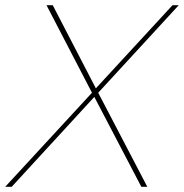

<svg xmlns="http://www.w3.org/2000/svg" viewBox="-39 -719 708 739"><path d="M164 -699 330 -379 625 -699H649L339 -362L528 0H505L324 -346L6 0H-19L315 -362L140 -699Z"/></svg>

Font: Argentum Sans Thin
Style: Italic
Weight: 100
Italic angle: -11°
Designer: Julieta Ulanovsky (font), Cristiano Sobral (main changes and remaster)
Foundry: Julieta Ulanovsky (font), Cristiano Sobral (main changes and remaster)
Version: Version 2.007;June 15, 2022;FontCreator 14.0.0.2814 64-bit; 